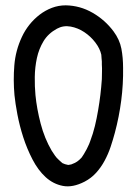

<svg xmlns="http://www.w3.org/2000/svg" viewBox="-20 -710 508 706"><path d="M60.5 -574.2Q71.3 -597.7 87.9 -618.7Q104.5 -639.6 125.5 -655.8Q146.5 -671.9 170.9 -681.2Q195.3 -690.4 221.7 -690.4Q274.4 -689.5 320.3 -663.1Q366.2 -636.7 397.5 -594.7Q419.9 -564.5 426.3 -531.2Q432.6 -498 432.6 -460.9Q433.6 -401.4 425.8 -340.8Q418 -280.3 402.3 -221.7Q395.5 -196.3 386.7 -169.9Q377.9 -143.6 364.7 -119.1Q351.6 -94.7 333.5 -74.7Q315.4 -54.7 291 -42Q247.1 -19.5 211.4 -26.4Q175.8 -33.2 147.9 -58.6Q120.1 -84 99.6 -123.5Q79.1 -163.1 65.4 -205.6Q51.8 -248 43.9 -289.6Q36.1 -331.1 33.2 -360.4Q28.3 -415 32.7 -469.7Q37.1 -524.4 60.5 -574.2ZM352.5 -508.8Q347.7 -531.2 330.6 -553.7Q313.5 -576.2 290 -591.8Q266.6 -607.4 239.7 -612.3Q212.9 -617.2 189.5 -604.5Q157.2 -586.9 140.1 -558.6Q123 -530.3 115.7 -496.6Q108.4 -462.9 107.9 -427.2Q107.4 -391.6 110.4 -360.4Q115.2 -310.5 129.4 -255.9Q143.6 -201.2 169.9 -156.2Q177.7 -144.5 182.6 -137.2Q187.5 -129.9 197.3 -121.1Q204.1 -114.3 206.5 -112.8Q209 -111.3 209 -110.4L218.8 -106.4Q226.6 -104.5 228.5 -104Q230.5 -103.5 231.4 -103.5Q239.3 -105.5 242.2 -105.5Q248 -107.4 255.9 -111.3Q263.7 -115.2 271.5 -122.1L280.3 -130.9Q286.1 -139.6 288.6 -143.6Q291 -147.5 293 -151.4Q295.9 -156.2 298.8 -161.6Q301.8 -167 303.7 -171.9Q306.6 -177.7 307.6 -180.2Q308.6 -182.6 311.5 -190.4Q322.3 -218.8 329.1 -247.1Q335.9 -275.4 340.8 -304.7Q345.7 -333 349.1 -361.3Q352.5 -389.6 354.5 -418.9Q354.5 -432.6 355 -445.8Q355.5 -459 354.5 -472.7Q354.5 -478.5 354.5 -483.9Q354.5 -489.3 353.5 -495.1Q353.5 -497.1 353 -502Q352.5 -506.8 352.5 -508.8Z"/></svg>

Font: Schoolbell
Style: Regular
Weight: 400
Designer: Font Diner, Inc
Foundry: Font Diner, Inc
Version: Version 1.001